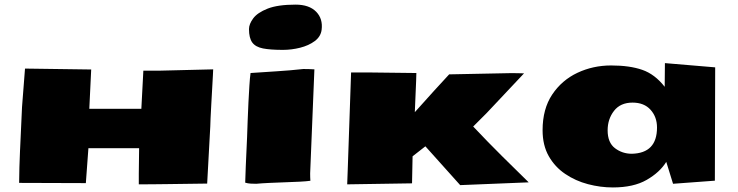

<svg xmlns="http://www.w3.org/2000/svg" viewBox="-20 -804 3240 843"><path d="M589.4 5.4V-41L590.8 -153.3H368.2L356.9 0L64 -1Q64 -31.7 65.2 -69.6Q66.4 -107.4 67.9 -143.1Q67.9 -147 68.4 -152.3Q68.8 -157.7 68.8 -161.1L76.7 -334L89.8 -502.9L372.6 -499H380.4L372.1 -326.2H600.6L609.4 -493.7H679.2L916 -499.5Q916 -497.1 914.8 -473.6Q913.6 -450.2 911.6 -416Q909.7 -381.8 907.7 -346.4Q905.8 -311 904.5 -284.2Q903.3 -257.3 903.3 -249.5L889.6 2L710 4.4Q682.6 4.9 648.2 5.1Q613.8 5.4 589.4 5.4Z M1392.1 -672.9Q1388.2 -643.1 1361.8 -623.5Q1335.4 -604 1297.9 -594.5Q1260.3 -585 1222.2 -585Q1167.5 -585 1134.8 -591.3Q1102.1 -597.7 1087.6 -617.4Q1073.2 -637.2 1073.2 -676.3Q1073.2 -698.2 1091.8 -723.4Q1110.4 -748.5 1155 -766.1Q1199.7 -783.7 1277.8 -783.7Q1337.4 -783.7 1367.9 -752.7Q1398.4 -721.7 1392.1 -672.9ZM1104.5 2.9Q1092.3 2.9 1080.3 2.2Q1068.4 1.5 1056.6 -2Q1056.6 -20.5 1059.1 -74Q1061.5 -127.4 1064.9 -203.1Q1065.9 -234.9 1067.4 -274.2Q1068.8 -313.5 1070.8 -353.8Q1072.8 -394 1075 -428.2Q1077.1 -462.4 1080.1 -483.4Q1136.2 -487.3 1194.8 -491Q1253.4 -494.6 1311.5 -501H1313.5Q1336.9 -501 1360.4 -499.5L1341.8 -43.5V-40Q1341.8 -32.7 1342 -25.4Q1342.3 -18.1 1342.8 -10.3Q1325.2 -7.8 1296.1 -6.3Q1267.1 -4.9 1232.7 -3.7Q1198.2 -2.4 1164.6 -1Q1130.9 0.5 1105 2.9Z M2000.5 8.8 1847.7 -161.6 1791.5 -117.7 1789.1 1 1504.4 5.4 1506.8 -59.6 1521.5 -485.8H1605L1808.1 -483.4L1807.1 -449.2L1801.3 -311.5L1886.2 -405.8L1952.1 -477.5L2221.7 -482.9Q2237.3 -482.9 2252 -482.7Q2266.6 -482.4 2280.8 -481.9L2116.7 -307.6L2057.6 -248.5Q2123.5 -178.7 2185.1 -117.7Q2246.6 -56.6 2301.3 -3.4Z M2670.9 19Q2616.2 19 2561.5 4.6Q2506.8 -9.8 2461.7 -40.3Q2416.5 -70.8 2389.4 -118.4Q2362.3 -166 2362.3 -232.4Q2362.3 -325.7 2404.5 -388.9Q2446.8 -452.1 2515.4 -484.4Q2584 -516.6 2663.1 -516.6Q2744.6 -516.6 2800 -497.3Q2855.5 -478 2898.4 -422.9L2899.4 -526.9L3120.1 -508.3L3118.7 -10.7L2935.1 2.9L2905.3 -93.3Q2877 -47.4 2819.3 -14.2Q2761.7 19 2670.9 19ZM2753.9 -128.9Q2864.7 -131.3 2864.7 -244.1Q2864.7 -290.5 2836.4 -322Q2808.1 -353.5 2757.3 -353.5Q2704.1 -353.5 2676 -317.4Q2647.9 -281.2 2647.9 -231.9Q2647.9 -177.7 2680.2 -153.3Q2712.4 -128.9 2753.9 -128.9Z"/></svg>

Font: Seymour One
Style: Regular
Weight: 400
Designer: Vernon Adams
Foundry: Vernon Adams
Version: Version 1.100; ttfautohint (v1.8.4.7-5d5b);gftools[0.9.33]